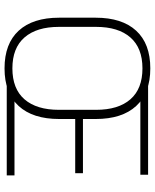

<svg xmlns="http://www.w3.org/2000/svg" viewBox="64 -754 699 868"><g transform="rotate(90 414.0 -319.5)"><path d="M288.5 10Q177 10 118.2 -54Q59.5 -118 59.5 -237V-402Q59.5 -521 118.2 -585Q177 -649 288.5 -649Q400 -649 458.8 -585Q517.5 -521 517.5 -402V-237Q517.5 -118 458.8 -54Q400 10 288.5 10ZM288.5 -25.5Q381 -25.5 428.5 -80.2Q476 -135 476 -236V-403.5Q476 -504.5 428.5 -559Q381 -613.5 288.5 -613.5Q196.5 -613.5 148.8 -559Q101 -504.5 101 -403.5V-236Q101 -135 148.8 -80.2Q196.5 -25.5 288.5 -25.5ZM772.5 0H362V-35H772.5ZM762.5 -309.5H486.5V-344.5H762.5ZM769.5 -604H361V-639H769.5Z"/></g></svg>

Font: Anek Devanagari Medium ExtraLight
Style: Regular
Weight: 250
Version: Version 1.003